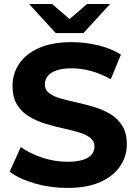

<svg xmlns="http://www.w3.org/2000/svg" viewBox="-20 -921 678 953"><path d="M313.2 11.8Q229.4 11.8 152.2 -10.6Q75.1 -33.1 28.1 -68.7L83 -191.2Q127.5 -159.2 189.3 -138.7Q251.1 -118.1 314 -118.1Q362.4 -118.1 391.9 -127.8Q421.4 -137.4 435.2 -154.3Q449 -171.3 449 -192.9Q449 -221 426.8 -237.7Q404.6 -254.5 368.6 -265Q332.6 -275.5 289.2 -284.9Q245.8 -294.3 202.1 -308Q158.5 -321.7 122.5 -343.8Q86.5 -365.9 64.3 -402.2Q42.1 -438.5 42.1 -494.5Q42.1 -554.1 74.4 -603.3Q106.7 -652.6 172.2 -682.2Q237.8 -711.8 337.3 -711.8Q402.9 -711.8 467.1 -696.2Q531.2 -680.6 580.2 -650.2L529.7 -527.4Q481.3 -555.3 431.9 -568.6Q382.5 -581.9 335.9 -581.9Q288.7 -581.9 259 -571Q229.3 -560.2 216 -542.4Q202.7 -524.5 202.7 -502.3Q202.7 -474.6 224.9 -458.1Q247.1 -441.5 283.1 -431.5Q319.1 -421.5 362.7 -412Q406.3 -402.5 449.8 -389.1Q493.2 -375.7 529.2 -353.9Q565.2 -332.1 587.4 -296Q609.6 -259.9 609.6 -204.9Q609.6 -146.3 577 -97.1Q544.5 -47.8 478.8 -18Q413.1 11.8 313.2 11.8ZM256.5 -757 124.3 -901.3H238.4L376.7 -782.2H274L412.4 -901.3H526.5L394.2 -757Z"/></svg>

Font: Montserrat Thin
Style: Regular
Weight: 100
Designer: Julieta Ulanovsky
Foundry: Julieta Ulanovsky
Version: Version 9.000